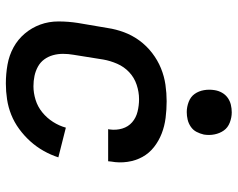

<svg xmlns="http://www.w3.org/2000/svg" viewBox="-96 -688 793 640"><g transform="rotate(90 300.0 -368.5)"><path d="M259 8Q227 8 196 2.5Q165 -3 138.5 -17.5Q112 -32 92.5 -55Q73 -78 62.5 -106.5Q52 -135 52 -167.5Q52 -200 57 -232L74 -332Q78 -359 88 -386Q98 -413 115.5 -437Q133 -461 157 -479.5Q181 -498 208 -509Q235 -520 263 -524Q291 -528 318 -528Q346 -528 373.5 -524.5Q401 -521 425.5 -511.5Q450 -502 470.5 -486Q491 -470 503.5 -447.5Q516 -425 520 -397.5Q524 -370 519 -343L518 -333H411L412 -338Q415 -360 409 -380Q403 -400 388 -413Q373 -426 352.5 -431Q332 -436 311 -436Q287 -436 263 -428Q239 -420 221 -403Q203 -386 193 -363Q183 -340 179 -317L163 -217Q160 -200 160 -182.5Q160 -165 164.5 -149Q169 -133 178.5 -120Q188 -107 202.5 -99Q217 -91 233.5 -87.5Q250 -84 268 -84Q290 -84 313 -91Q336 -98 355 -113.5Q374 -129 387 -149.5Q400 -170 406 -192L505 -167Q497 -142 483.5 -118Q470 -94 451.5 -73.5Q433 -53 410.5 -36.5Q388 -20 363 -10Q338 0 311.5 4Q285 8 259 8ZM354 -595Q337 -595 320 -601.5Q303 -608 293.5 -621.5Q284 -635 281 -652.5Q278 -670 281 -688Q283 -701 289.5 -712.5Q296 -724 306.5 -731.5Q317 -739 329.5 -742Q342 -745 355 -745Q372 -745 389 -738.5Q406 -732 415.5 -718.5Q425 -705 428.5 -687.5Q432 -670 429 -652Q426 -639 420 -627.5Q414 -616 403 -608.5Q392 -601 379.5 -598Q367 -595 354 -595Z"/></g></svg>

Font: Iosevka Semibold Extended
Style: Italic
Weight: 600
Width: 7
Italic angle: -9°
Monospace: yes
Designer: Belleve Invis
Foundry: Belleve Invis
Version: Version 32.5.0; ttfautohint (v1.8.4)